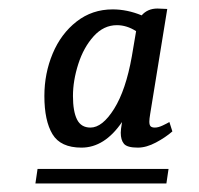

<svg xmlns="http://www.w3.org/2000/svg" viewBox="-20 -686 466 450"><path d="M84 -461Q84 -514 103.5 -560.5Q123 -607 159.5 -635.5Q196 -664 244 -664Q278 -664 312 -650Q326 -666 349 -666L372 -665L332 -419Q330 -407 330 -401Q330 -393 333 -390Q336 -387 343 -387Q351 -387 361.5 -392Q372 -397 377 -400L384 -378Q368 -364 345.5 -352Q323 -340 303 -340Q278 -340 270.5 -349Q263 -358 263 -375Q263 -382 266 -400Q225 -340 171 -340Q122 -340 103 -371.5Q84 -403 84 -461ZM289 -554 299 -613Q277 -627 254 -627Q223 -627 199.5 -601Q176 -575 163.5 -536Q151 -497 151 -461Q151 -425 160.5 -406Q170 -387 192 -387Q220 -387 247.5 -431Q275 -475 289 -554ZM68 -290H375L370 -256H63Z"/></svg>

Font: Caladea
Style: Italic
Weight: 400
Italic angle: -9°
Designer: Carolina Giovagnoli and Andres Torresi
Foundry: Carolina Giovagnoli & Andres Torresi
Version: Version 1.001